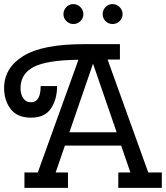

<svg xmlns="http://www.w3.org/2000/svg" viewBox="-20 -915 808 935"><path d="M389 -700H564V-625H504L702 -75H768V0H556V-75H615L570 -206H296L251 -75H311V0H99V-75H164L362 -624Q206 -622 143 -588.5Q80 -555 80 -486Q80 -456 93 -436.5Q106 -417 131 -417Q178 -417 178 -496H258Q258 -431 228 -386.5Q198 -342 131 -342Q64 -342 32 -384Q0 -426 0 -486Q0 -584 93 -642Q186 -700 389 -700ZM433 -605 318 -271H548ZM303.5 -812Q289 -826 289 -846Q289 -866 303 -880.5Q317 -895 337 -895Q357 -895 371.5 -880.5Q386 -866 386 -846Q386 -826 371.5 -812Q357 -798 337.5 -798Q318 -798 303.5 -812ZM494 -812Q480 -826 480 -846Q480 -866 494 -880.5Q508 -895 528 -895Q548 -895 562.5 -880.5Q577 -866 577 -846Q577 -826 562.5 -812Q548 -798 528 -798Q508 -798 494 -812Z"/></svg>

Font: Cherry Swash
Style: Regular
Weight: 400
Designer: Kasatkina Nataliya
Foundry: Nataliya Kasatkina
Version: Version 1.001